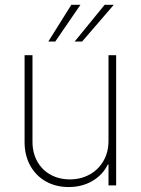

<svg xmlns="http://www.w3.org/2000/svg" viewBox="-20 -755 574 782"><path d="M421.9 -530.3H453.1V0H421.9V-85H418.9Q399.4 -43.5 356.9 -18.3Q314.5 6.8 259.8 6.8Q207.5 6.8 166.7 -16.1Q126 -39.1 103 -80.8Q80.1 -122.6 80.1 -176.8V-530.3H112.3V-177.7Q112.3 -132.8 131.6 -97.9Q150.9 -63 185.5 -43.7Q220.2 -24.4 264.6 -24.4Q308.6 -24.4 344.5 -43.9Q380.4 -63.5 401.1 -99.1Q421.9 -134.8 421.9 -180.7ZM406.2 -735.4H443.4L314.5 -585.9H284.2ZM270.5 -735.4H307.6L205.1 -585.9H176.8Z"/></svg>

Font: Pretendard GOV Thin
Style: Regular
Weight: 100
Designer: Base glyphs from Inter by Rasmus Andersson; Hangeul glyphs from Noto Sans CJK(Source Han Sans) by Jang Soo-young and Kan
Foundry: Kil Hyung-jin
Version: Version 1.309